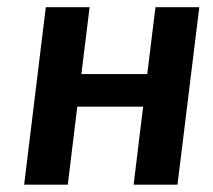

<svg xmlns="http://www.w3.org/2000/svg" viewBox="-20 -504 581 524"><path d="M523.9 -484.4 464.4 0H344.7L370.6 -212.9H190.9L165 0H45.9L105 -484.4H224.6L202.1 -301.8H381.8L404.3 -484.4Z"/></svg>

Font: Carlito
Style: Bold Italic
Weight: 700
Italic angle: -7°
Designer: Lukasz Dziedzic
Foundry: tyPoland Lukasz Dziedzic
Version: Version 1.104